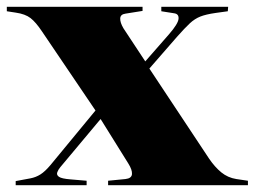

<svg xmlns="http://www.w3.org/2000/svg" viewBox="-50 -543 747 563"><path d="M-4 0V-12L39 -20Q55 -23 68.5 -31.5Q82 -40 98 -59L230 -219L73 -451Q55 -478 39.5 -490Q24 -502 -4 -506L-30 -510V-523H368V-511L318 -503Q303 -501 302.5 -489Q302 -477 312 -460L376 -363L446 -443Q472 -473 473.5 -487.5Q475 -502 461 -504L423 -510V-523H619L618 -510L582 -505Q554 -501 537.5 -494.5Q521 -488 506.5 -474.5Q492 -461 469 -435L388 -342L563 -78Q580 -53 599 -37.5Q618 -22 643 -18L677 -13V0H267V-13L318 -18Q336 -20 337 -32.5Q338 -45 326 -64L245 -194L127 -53Q121 -46 118 -38Q115 -30 123 -24.5Q131 -19 157 -17L204 -13V0Z"/></svg>

Font: Display Black
Style: Regular
Weight: 900
Designer: Latin by Veronika Burian and Jose Scaglione. Greek by Irene Vlachou. Cyrillic by Vera Evstafieva.
Foundry: TypeTogether
Version: Version 3.002